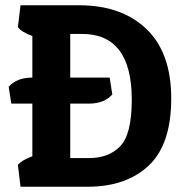

<svg xmlns="http://www.w3.org/2000/svg" viewBox="-20 -710 699 730"><path d="M313 0H58L48 -83Q61 -100 103 -116V-316H23L13 -380Q44 -415 103 -415V-573Q62 -588 48 -607L58 -690H281Q442 -690 536.5 -600Q631 -510 631 -335.5Q631 -161 545.5 -80.5Q460 0 313 0ZM247 -109H319Q394 -109 437.5 -154.5Q481 -200 481 -331Q481 -581 292 -581H247V-415H397L407 -351Q377 -316 317 -316H247Z"/></svg>

Font: Patua One
Style: Regular
Weight: 400
Designer: luciano Vergara
Foundry: Luciano Vergara
Version: Version 1.002